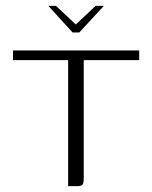

<svg xmlns="http://www.w3.org/2000/svg" viewBox="-20 -631 515 651"><path d="M144 -611H170L237 -548L304 -611H332L249 -521H226ZM24 -460H452V-427H264V-27Q264 -12 260.5 -6Q257 0 244 0H211V-427H24Z"/></svg>

Font: Genos Light
Style: Regular
Weight: 300
Designer: Robert E. Leuschke
Foundry: Robert E. Leuschke
Version: Version 1.010